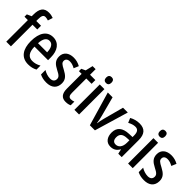

<svg xmlns="http://www.w3.org/2000/svg" viewBox="171 -1823 2891 2891"><g transform="rotate(45 1617.0 -377.5)"><path d="M283 -460V-540H182V-576C182 -651 197 -681 239 -681C260 -681 280 -675 300 -669L325 -747C297 -758 266 -765 229 -765C128 -765 83 -706 83 -575V-542L11 -510V-460H83V0H182V-460Z M536 -549C410 -549 338 -448 338 -266C338 -99 409 10 556 10C612 10 658 -1 702 -25V-110C655 -83 613 -71 563 -71C481 -71 438 -130 436 -248H725V-308C725 -450 658 -549 536 -549ZM536 -471C600 -471 630 -407 631 -322H437C442 -423 478 -471 536 -471Z M1120 -150C1120 -235 1069 -274 994 -314C919 -353 898 -370 898 -408C898 -445 925 -468 972 -468C1013 -468 1048 -454 1083 -434L1116 -512C1071 -537 1025 -550 972 -550C869 -550 802 -495 802 -405C802 -320 848 -281 927 -240C1005 -202 1022 -179 1022 -143C1022 -100 995 -73 941 -73C891 -73 838 -93 802 -116V-21C839 -2 884 10 942 10C1053 10 1120 -45 1120 -150Z M1383 -74C1344 -74 1327 -100 1327 -152V-460H1440V-540H1327V-659H1262L1234 -540L1170 -510V-460H1228V-147C1228 -36 1274 10 1355 10C1390 10 1423 3 1446 -9V-87C1426 -79 1404 -74 1383 -74Z M1585 -745C1549 -745 1528 -725 1528 -683C1528 -642 1550 -621 1585 -621C1619 -621 1640 -642 1640 -683C1640 -724 1620 -745 1585 -745ZM1633 -540H1534V0H1633Z M1863 0H1971L2131 -540H2029L1943 -219C1931 -173 1922 -129 1919 -100H1915C1910 -141 1901 -187 1889 -231L1807 -540H1705Z M2374 -550C2316 -550 2260 -534 2214 -507L2245 -434C2287 -457 2326 -470 2364 -470C2418 -470 2443 -436 2443 -361V-329L2371 -326C2240 -321 2171 -263 2171 -154C2171 -60 2218 10 2307 10C2375 10 2415 -17 2449 -74H2452L2468 0H2541V-363C2541 -486 2489 -550 2374 -550ZM2390 -259 2444 -262V-210C2444 -120 2402 -69 2341 -69C2298 -69 2271 -95 2271 -154C2271 -219 2306 -255 2390 -259Z M2728 -745C2692 -745 2671 -725 2671 -683C2671 -642 2693 -621 2728 -621C2762 -621 2783 -642 2783 -683C2783 -724 2763 -745 2728 -745ZM2776 -540H2677V0H2776Z M3200 -150C3200 -235 3149 -274 3074 -314C2999 -353 2978 -370 2978 -408C2978 -445 3005 -468 3052 -468C3093 -468 3128 -454 3163 -434L3196 -512C3151 -537 3105 -550 3052 -550C2949 -550 2882 -495 2882 -405C2882 -320 2928 -281 3007 -240C3085 -202 3102 -179 3102 -143C3102 -100 3075 -73 3021 -73C2971 -73 2918 -93 2882 -116V-21C2919 -2 2964 10 3022 10C3133 10 3200 -45 3200 -150Z"/></g></svg>

Font: Noto Sans Gujarati Condensed Medium
Style: Regular
Weight: 500
Width: 3
Designer: Jelle Bosma - Monotype Design Team, Universal Thirst
Foundry: Monotype Imaging Inc.
Version: Version 2.106